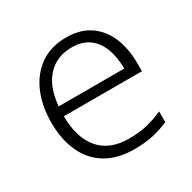

<svg xmlns="http://www.w3.org/2000/svg" viewBox="-128 -670 809 809"><g transform="rotate(-30 276.0 -266.0)"><path d="M290 -542Q358 -542 404 -510.5Q450 -479 473 -424Q496 -369 496 -298V-259H116Q117 -153 166 -96.5Q215 -40 307 -40Q356 -40 393 -48.5Q430 -57 474 -76V-24Q435 -7 395.5 1.5Q356 10 305 10Q225 10 169.5 -23Q114 -56 85.5 -117.5Q57 -179 57 -262Q57 -343 84.5 -406.5Q112 -470 164 -506Q216 -542 290 -542ZM289 -494Q216 -494 171 -445.5Q126 -397 118 -306H437Q437 -362 421 -404Q405 -446 372.5 -470Q340 -494 289 -494Z"/></g></svg>

Font: Noto Sans Devanagari Light
Style: Regular
Weight: 300
Version: Version 2.003